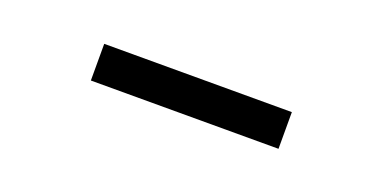

<svg xmlns="http://www.w3.org/2000/svg" viewBox="-19 -824 598 300"><g transform="rotate(20 280.0 -673.5)"><path d="M124 -643V-704H436V-643Z"/></g></svg>

Font: Onest Light
Style: Regular
Weight: 300
Designer: Dmitri Voloshin, Andrey Kudryavtsev
Foundry: Dmitri Voloshin, Andrey Kudryavtsev
Version: Version 1.000;gftools[0.9.33]